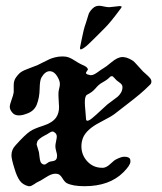

<svg xmlns="http://www.w3.org/2000/svg" viewBox="-20 -642 557 662"><path d="M356.4 -617.2Q361.3 -617.2 375 -619.1Q388.7 -621.1 392.6 -621.1Q399.4 -621.1 399.4 -618.2L397.5 -614.3Q359.4 -562.5 339.8 -543.9Q335 -539.1 324.2 -528.3Q313.5 -517.6 304.7 -508.8Q295.9 -500 286.1 -490.7Q276.4 -481.4 269 -476.6Q261.7 -471.7 258.8 -471.7Q255.9 -471.7 255.9 -475.6Q255.9 -479.5 256.8 -482.4Q259.8 -496.1 262.7 -511.2Q265.6 -526.4 268.6 -538.1Q271.5 -549.8 276.4 -563.5Q278.3 -568.4 281.2 -579.1Q284.2 -589.8 286.1 -594.7Q288.1 -599.6 293 -606Q297.9 -612.3 304.7 -617.2Q312.5 -622.1 322.3 -622.1Q327.1 -622.1 338.4 -619.6Q349.6 -617.2 356.4 -617.2ZM276.4 -234.4Q276.4 -225.6 281.2 -225.6Q287.1 -225.6 298.8 -235.4Q310.5 -245.1 327.1 -260.7Q343.8 -276.4 350.6 -282.2Q356.4 -287.1 368.2 -295.4Q379.9 -303.7 385.7 -308.6Q391.6 -313.5 397 -322.3Q402.3 -331.1 402.3 -341.8Q402.3 -346.7 399.4 -350.6Q396.5 -354.5 390.1 -358.9Q383.8 -363.3 381.8 -365.2Q379.9 -367.2 374.5 -373Q369.1 -378.9 367.2 -379.4Q365.2 -379.9 360.4 -377.9Q351.6 -368.2 338.4 -360.8Q325.2 -353.5 321.3 -349.6Q317.4 -346.7 307.6 -335.4Q297.9 -324.2 280.3 -315.4Q272.5 -311.5 272.5 -289.1Q272.5 -279.3 274.4 -259.8Q276.4 -240.2 276.4 -234.4ZM173.8 -92.8Q176.8 -96.7 176.8 -105.5Q176.8 -110.4 173.8 -120.6Q170.9 -130.9 170.9 -137.7Q170.9 -143.6 173.3 -154.8Q175.8 -166 175.8 -170.9Q175.8 -180.7 168 -185.5Q165 -188.5 161.1 -188.5Q158.2 -188.5 154.3 -186.5Q150.4 -184.6 145.5 -181.2Q140.6 -177.7 137.7 -176.8Q111.3 -163.1 108.4 -153.3Q106.4 -147.5 106.4 -143.6L114.3 -117.2Q115.2 -112.3 116.2 -101.6Q117.2 -90.8 119.6 -84.5Q122.1 -78.1 128.9 -75.2Q133.8 -74.2 136.2 -75.2Q138.7 -76.2 143.1 -79.6Q147.5 -83 150.4 -84Q152.3 -85 161.6 -86.4Q170.9 -87.9 173.8 -92.8ZM428.7 -92.8Q429.7 -89.8 429.7 -85Q429.7 -72.3 405.3 -47.9Q357.4 0 271.5 0Q230.5 0 210 -10.7Q203.1 -14.6 195.3 -27.3Q187.5 -40 179.7 -42Q176.8 -43 169.9 -43Q157.2 -43 137.7 -30.3Q118.2 -17.6 110.4 -14.6Q107.4 -13.7 97.7 -6.8Q87.9 0 82 0H78.1Q58.6 -4.9 48.3 -19Q38.1 -33.2 30.3 -59.6Q19.5 -93.8 19.5 -106.4Q19.5 -126 33.2 -140.6Q66.4 -177.7 84 -189.5Q96.7 -198.2 128.9 -208.5Q161.1 -218.8 173.8 -237.3Q183.6 -252 183.6 -272.5Q183.6 -278.3 182.6 -291Q181.6 -303.7 181.6 -311.5V-321.3Q181.6 -327.1 184.1 -336.9Q186.5 -346.7 186.5 -351.6Q186.5 -359.4 183.6 -366.2Q170.9 -396.5 151.4 -396.5Q135.7 -396.5 123 -375Q117.2 -365.2 116.7 -335.4Q116.2 -305.7 106.9 -281.7Q97.7 -257.8 69.3 -249Q56.6 -244.1 44.9 -244.1Q29.3 -244.1 21.5 -254.9Q13.7 -264.6 13.7 -273.4Q13.7 -281.2 20 -298.3Q26.4 -315.4 27.3 -324.2V-332V-348.6Q27.3 -362.3 33.2 -372.1Q42 -385.7 51.3 -392.6Q60.5 -399.4 82.5 -407.2Q104.5 -415 108.4 -417Q116.2 -420.9 129.9 -427.7Q143.6 -434.6 150.9 -438Q158.2 -441.4 169.9 -444.3Q181.6 -447.3 193.4 -447.3H198.2Q209 -447.3 217.8 -443.8Q226.6 -440.4 237.8 -433.1Q249 -425.8 254.9 -422.9Q257.8 -420.9 262.7 -418.9Q267.6 -417 270.5 -415.5Q273.4 -414.1 276.9 -411.6Q280.3 -409.2 282.2 -405.3Q282.2 -404.3 282.7 -404.3Q283.2 -404.3 283.2 -403.3Q283.2 -401.4 279.8 -397Q276.4 -392.6 276.4 -390.6Q276.4 -385.7 288.1 -383.8Q290 -382.8 293.9 -382.8Q302.7 -382.8 317.4 -393.6Q332 -404.3 335.9 -406.2Q343.8 -410.2 364.7 -427.7Q385.7 -445.3 402.3 -445.3H405.3Q416 -444.3 425.8 -439.5Q435.5 -434.6 439.5 -431.6Q443.4 -428.7 454.6 -416Q465.8 -403.3 468.8 -400.4Q471.7 -396.5 481.4 -388.2Q491.2 -379.9 496.6 -373.5Q502 -367.2 502 -361.3Q502 -354.5 498 -350.6Q479.5 -332 461.4 -316.9Q443.4 -301.8 416 -280.8Q388.7 -259.8 375 -249Q365.2 -241.2 322.3 -218.8Q279.3 -196.3 266.6 -168Q260.7 -153.3 260.7 -137.7Q260.7 -107.4 281.2 -85.4Q301.8 -63.5 332 -63.5H335.9Q347.7 -64.5 360.8 -77.1Q374 -89.8 380.9 -92.8Q398.4 -101.6 408.2 -101.6Q425.8 -101.6 428.7 -92.8Z"/></svg>

Font: Isabella
Style: Medium
Weight: 500
Designer: John Stracke
Version: Version 001.202